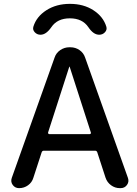

<svg xmlns="http://www.w3.org/2000/svg" viewBox="-20 -975 711 995"><path d="M531 -837Q536 -821 524 -808Q512 -795 494 -795Q464 -795 438 -834Q407 -880 342 -880Q277 -880 246 -834Q219 -795 190 -795Q172 -795 160 -808Q148 -821 153 -837Q169 -889 220.5 -922Q272 -955 342.5 -955Q413 -955 464 -922Q515 -889 531 -837ZM229 -288Q229 -285 230.5 -282.5Q232 -280 235 -280H445Q448 -280 450 -282.5Q452 -285 451 -288L341 -629Q341 -630 340 -630Q339 -630 339 -629ZM79 0Q58 0 46 -16.5Q34 -33 41 -53L263 -677Q271 -701 292.5 -715.5Q314 -730 339 -730H345Q371 -730 392 -715.5Q413 -701 421 -677L643 -53Q650 -33 638 -16.5Q626 0 605 0H601Q576 0 555.5 -15Q535 -30 527 -54L484 -186Q481 -194 473 -194H207Q199 -194 196 -186L153 -54Q146 -30 125.5 -15Q105 0 79 0Z"/></svg>

Font: Rounded Mplus 1c Medium
Style: Regular
Weight: 500
Version: Version 1.059.20150529